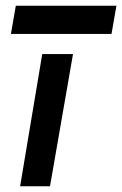

<svg xmlns="http://www.w3.org/2000/svg" viewBox="-20 -648 425 668"><path d="M127 -460 50 0H154L234 -460ZM18 -530H368L385 -628H35Z"/></svg>

Font: Jost* 500 Medium Italic
Style: Italic
Weight: 500
Italic angle: -10°
Version: Version 3.200; ttfautohint (v0.97) -l 8 -r 50 -G 200 -x 14 -